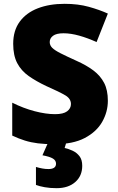

<svg xmlns="http://www.w3.org/2000/svg" viewBox="-20 -744 617 1004"><path d="M544 -217Q544 -159 514.5 -107Q485 -55 423.5 -22.5Q362 10 264 10Q215 10 178.5 5.5Q142 1 110 -9Q78 -19 44 -35V-207Q102 -178 161 -162.5Q220 -147 268 -147Q311 -147 331 -162Q351 -177 351 -200Q351 -228 321.5 -245.5Q292 -263 222 -294Q169 -319 130 -346.5Q91 -374 70 -414Q49 -454 49 -515Q49 -584 83 -630.5Q117 -677 177.5 -700.5Q238 -724 318 -724Q388 -724 444 -708.5Q500 -693 544 -673L485 -524Q439 -545 394.5 -557.5Q350 -570 312 -570Q275 -570 257.5 -557Q240 -544 240 -524Q240 -507 253 -494Q266 -481 296.5 -465.5Q327 -450 380 -426Q432 -403 468.5 -375.5Q505 -348 524.5 -310.5Q544 -273 544 -217ZM410 123Q410 176 373.5 208Q337 240 276 240Q242 240 214 235Q186 230 168 223V129Q185 134 201 137Q217 140 233 140Q273 140 273 112Q273 95 256.5 85Q240 75 202 68L232 0H327L318 30Q338 34 359.5 44Q381 54 395.5 72.5Q410 91 410 123Z"/></svg>

Font: Noto Sans Georgian Black
Style: Regular
Weight: 900
Designer: Monotype Design Team, Akaki Razmadze
Foundry: Google LLC
Version: Version 2.005; ttfautohint (v1.8.4.7-5d5b)